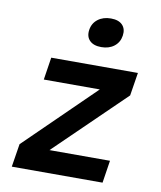

<svg xmlns="http://www.w3.org/2000/svg" viewBox="-87 -855 774 925"><g transform="rotate(10 300.0 -393.0)"><path d="M34 0 52 -113 387 -440H113L130 -550H554L536 -437L199 -110H495L478 0ZM358 -642Q320 -642 301 -661.5Q282 -681 287 -714Q292 -747 317.5 -766.5Q343 -786 381 -786Q419 -786 437.5 -766.5Q456 -747 451 -714Q446 -681 421 -661.5Q396 -642 358 -642Z"/></g></svg>

Font: JetBrains Mono NL
Style: Bold Italic
Weight: 700
Italic angle: -9°
Designer: Philipp Nurullin, Konstantin Bulenkov
Foundry: JetBrains
Version: Version 2.304; ttfautohint (v1.8.4.7-5d5b)